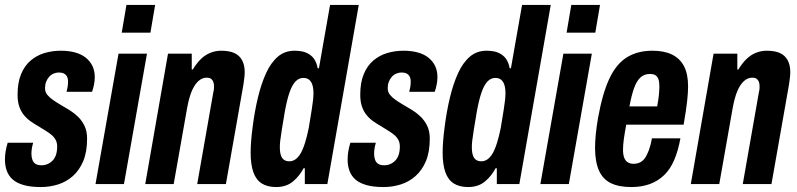

<svg xmlns="http://www.w3.org/2000/svg" viewBox="-26 -744 3223 776"><path d="M139 12Q98 12 70 4Q42 -4 25.5 -18.5Q9 -33 1.5 -53.5Q-6 -74 -6 -99Q-6 -115 -3.5 -131Q-1 -147 5 -167H108Q104 -153 102.5 -142.5Q101 -132 101 -122Q101 -109 105 -98Q109 -87 118 -81.5Q127 -76 142 -76Q155 -76 166.5 -81Q178 -86 187 -95.5Q196 -105 200.5 -119Q205 -133 205 -152Q205 -168 198.5 -179.5Q192 -191 181.5 -199.5Q171 -208 157 -216.5Q143 -225 129 -234Q113 -243 98 -253.5Q83 -264 71 -278.5Q59 -293 52 -313Q45 -333 45 -361Q45 -410 59 -444Q73 -478 97.5 -499Q122 -520 153.5 -529.5Q185 -539 220 -539Q252 -539 277.5 -532Q303 -525 320.5 -511Q338 -497 347.5 -477.5Q357 -458 357 -432Q357 -418 354 -402.5Q351 -387 346 -373H243Q248 -394 248.5 -402Q249 -410 249 -414Q249 -427 244.5 -435Q240 -443 232 -447Q224 -451 212 -451Q201 -451 190.5 -446.5Q180 -442 172.5 -433.5Q165 -425 160.5 -413.5Q156 -402 156 -388Q156 -372 165 -361Q174 -350 187.5 -340.5Q201 -331 218 -321Q236 -311 255 -299Q274 -287 289.5 -272Q305 -257 315.5 -235.5Q326 -214 326 -184Q326 -130 310.5 -93Q295 -56 268.5 -32.5Q242 -9 208.5 1.5Q175 12 139 12Z M466 -612 485 -724H601L582 -612ZM360 0 453 -527H568L475 0Z M561 0 653 -527H749V-463H753Q769 -489 786 -505.5Q803 -522 824 -530.5Q845 -539 868 -539Q901 -539 921.5 -529.5Q942 -520 952.5 -500.5Q963 -481 963 -453Q963 -442 961.5 -429.5Q960 -417 958 -403L887 0H771L836 -370Q838 -377 838.5 -382.5Q839 -388 839 -395Q839 -406 836 -413.5Q833 -421 827 -425.5Q821 -430 809 -430Q795 -430 782.5 -421.5Q770 -413 760 -397Q750 -381 742.5 -358Q735 -335 730 -306L676 0Z M1090 12Q1055 12 1032 -2.5Q1009 -17 998 -48Q987 -79 987 -127Q987 -149 989 -174.5Q991 -200 995 -230Q1003 -294 1016.5 -350Q1030 -406 1049.5 -448.5Q1069 -491 1097 -515Q1125 -539 1165 -539Q1194 -539 1213 -530.5Q1232 -522 1243 -506.5Q1254 -491 1258 -468H1263L1308 -724H1424L1297 0H1206V-64H1201Q1185 -33 1158 -10.5Q1131 12 1090 12ZM1143 -92Q1162 -92 1176.5 -107Q1191 -122 1202 -152.5Q1213 -183 1222 -228Q1230 -275 1234 -301.5Q1238 -328 1239.5 -341.5Q1241 -355 1241 -364Q1241 -387 1236.5 -401Q1232 -415 1223 -422Q1214 -429 1200 -429Q1182 -429 1168.5 -415Q1155 -401 1144.5 -371.5Q1134 -342 1125 -292Q1117 -244 1112.5 -216.5Q1108 -189 1106.5 -174.5Q1105 -160 1105 -149Q1105 -119 1114.5 -105.5Q1124 -92 1143 -92Z M1524 12Q1483 12 1455 4Q1427 -4 1410.5 -18.5Q1394 -33 1386.5 -53.5Q1379 -74 1379 -99Q1379 -115 1381.5 -131Q1384 -147 1390 -167H1493Q1489 -153 1487.5 -142.5Q1486 -132 1486 -122Q1486 -109 1490 -98Q1494 -87 1503 -81.5Q1512 -76 1527 -76Q1540 -76 1551.5 -81Q1563 -86 1572 -95.5Q1581 -105 1585.5 -119Q1590 -133 1590 -152Q1590 -168 1583.5 -179.5Q1577 -191 1566.5 -199.5Q1556 -208 1542 -216.5Q1528 -225 1514 -234Q1498 -243 1483 -253.5Q1468 -264 1456 -278.5Q1444 -293 1437 -313Q1430 -333 1430 -361Q1430 -410 1444 -444Q1458 -478 1482.5 -499Q1507 -520 1538.5 -529.5Q1570 -539 1605 -539Q1637 -539 1662.5 -532Q1688 -525 1705.5 -511Q1723 -497 1732.5 -477.5Q1742 -458 1742 -432Q1742 -418 1739 -402.5Q1736 -387 1731 -373H1628Q1633 -394 1633.5 -402Q1634 -410 1634 -414Q1634 -427 1629.5 -435Q1625 -443 1617 -447Q1609 -451 1597 -451Q1586 -451 1575.5 -446.5Q1565 -442 1557.5 -433.5Q1550 -425 1545.5 -413.5Q1541 -402 1541 -388Q1541 -372 1550 -361Q1559 -350 1572.5 -340.5Q1586 -331 1603 -321Q1621 -311 1640 -299Q1659 -287 1674.5 -272Q1690 -257 1700.5 -235.5Q1711 -214 1711 -184Q1711 -130 1695.5 -93Q1680 -56 1653.5 -32.5Q1627 -9 1593.5 1.5Q1560 12 1524 12Z M1866 12Q1831 12 1808 -2.5Q1785 -17 1774 -48Q1763 -79 1763 -127Q1763 -149 1765 -174.5Q1767 -200 1771 -230Q1779 -294 1792.5 -350Q1806 -406 1825.5 -448.5Q1845 -491 1873 -515Q1901 -539 1941 -539Q1970 -539 1989 -530.5Q2008 -522 2019 -506.5Q2030 -491 2034 -468H2039L2084 -724H2200L2073 0H1982V-64H1977Q1961 -33 1934 -10.5Q1907 12 1866 12ZM1919 -92Q1938 -92 1952.5 -107Q1967 -122 1978 -152.5Q1989 -183 1998 -228Q2006 -275 2010 -301.5Q2014 -328 2015.5 -341.5Q2017 -355 2017 -364Q2017 -387 2012.5 -401Q2008 -415 1999 -422Q1990 -429 1976 -429Q1958 -429 1944.5 -415Q1931 -401 1920.5 -371.5Q1910 -342 1901 -292Q1893 -244 1888.5 -216.5Q1884 -189 1882.5 -174.5Q1881 -160 1881 -149Q1881 -119 1890.5 -105.5Q1900 -92 1919 -92Z M2264 -612 2283 -724H2399L2380 -612ZM2158 0 2251 -527H2366L2273 0Z M2525 12Q2475 12 2442.5 -4Q2410 -20 2394.5 -55.5Q2379 -91 2379 -147Q2379 -172 2382 -202Q2385 -232 2391 -267Q2409 -367 2437 -426.5Q2465 -486 2508 -512.5Q2551 -539 2611 -539Q2658 -539 2690 -523.5Q2722 -508 2738.5 -476.5Q2755 -445 2755 -395Q2755 -372 2751.5 -338Q2748 -304 2737 -240H2505Q2499 -208 2495.5 -183Q2492 -158 2492 -139Q2492 -120 2496.5 -107.5Q2501 -95 2510.5 -88.5Q2520 -82 2535 -82Q2549 -82 2560.5 -87.5Q2572 -93 2580.5 -105Q2589 -117 2596.5 -137Q2604 -157 2609 -185H2724Q2715 -135 2699 -97.5Q2683 -60 2658 -36Q2633 -12 2600 0Q2567 12 2525 12ZM2518 -314H2630Q2635 -340 2637 -360Q2639 -380 2639 -395Q2639 -413 2635 -424Q2631 -435 2623 -440Q2615 -445 2600 -445Q2577 -445 2561.5 -430Q2546 -415 2536 -386Q2526 -357 2518 -314Z M2766 0 2858 -527H2954V-463H2958Q2974 -489 2991 -505.5Q3008 -522 3029 -530.5Q3050 -539 3073 -539Q3106 -539 3126.5 -529.5Q3147 -520 3157.5 -500.5Q3168 -481 3168 -453Q3168 -442 3166.5 -429.5Q3165 -417 3163 -403L3092 0H2976L3041 -370Q3043 -377 3043.5 -382.5Q3044 -388 3044 -395Q3044 -406 3041 -413.5Q3038 -421 3032 -425.5Q3026 -430 3014 -430Q3000 -430 2987.5 -421.5Q2975 -413 2965 -397Q2955 -381 2947.5 -358Q2940 -335 2935 -306L2881 0Z"/></svg>

Font: Archivo ExtraCondensed
Style: Bold Italic
Weight: 700
Width: 2
Italic angle: -10°
Designer: Hector Gatti
Foundry: Omnibus-Type
Version: Version 2.001